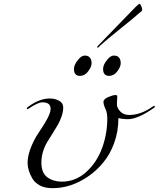

<svg xmlns="http://www.w3.org/2000/svg" viewBox="-20 -962 828 1002"><path d="M366 -602Q366 -624 386 -648Q404 -672 422 -672Q440 -672 449 -661.5Q458 -651 458 -632Q458 -613 440 -589.5Q422 -566 398 -566Q366 -566 366 -602ZM518 -602Q518 -624 538 -648Q556 -672 574 -672Q592 -672 601 -661.5Q610 -651 610 -632Q610 -613 592 -589.5Q574 -566 550 -566Q518 -566 518 -602ZM592 -460 590 -418Q590 -399 607.5 -380.5Q625 -362 654 -362Q714 -362 774 -404Q783 -410 785.5 -410Q788 -410 788 -406Q788 -402 782 -398Q698 -340 648 -340Q619 -340 598 -346Q598 -277 576 -216Q554 -155 518 -113Q484 -71 438 -40Q350 20 254 20Q215 20 188 6Q160 -10 148 -32Q124 -74 124 -112Q124 -169 168 -248Q214 -317 229 -346.5Q244 -376 244 -393.5Q244 -411 233.5 -419.5Q223 -428 201 -428Q179 -428 134 -398Q125 -392 122.5 -392Q120 -392 120 -396Q120 -400 126 -404Q185 -448 240 -448Q268 -448 289 -436Q310 -424 310 -401Q310 -378 300.5 -352Q291 -326 281 -309Q271 -292 251.5 -261Q232 -230 226 -220Q196 -168 196 -113.5Q196 -59 227.5 -36.5Q259 -14 302 -14Q374 -14 429.5 -64Q485 -114 512.5 -188.5Q540 -263 540 -344Q540 -373 530 -394.5Q520 -416 520 -430.5Q520 -445 545 -455.5Q570 -466 581 -466Q592 -466 592 -460ZM492 -724 686 -924Q704 -942 708 -942Q712 -942 717 -930.5Q722 -919 722 -912Q722 -905 714 -900Q673 -864 608.5 -812.5Q544 -761 500 -722Q496 -714 491 -714Q486 -714 486 -716Z"/></svg>

Font: Miama
Style: Regular
Weight: 400
Italic angle: 16.5°
Designer: Linus Romer
Foundry: Linus Romer
Version: 0.32